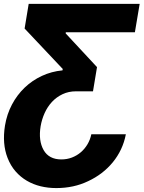

<svg xmlns="http://www.w3.org/2000/svg" viewBox="-23 -747 735 983"><path d="M2.5 -104Q12.1 -162.3 38.2 -211.6Q64.3 -261 103 -298.1Q141.7 -335.2 191.2 -358.3Q240.8 -381.4 296.9 -386.7L298.3 -393.8L103 -600.9L123.9 -727.3H692.1L667.6 -581.7H313.9L313.2 -576L473.7 -403.4L453.1 -279.5H366.5Q328.1 -279.5 297.1 -264.7Q266 -250 243.1 -225.3Q220.2 -200.6 205.6 -168.3Q191.1 -136 185 -100.9Q172.9 -27 200.3 21.3Q227.6 69.2 291.2 69.2Q320 69.2 345.3 59.5Q370.7 49.7 390.8 32.5Q410.9 15.3 424.9 -8.3Q438.9 -32 444.6 -59.7H621.4Q613.6 -18.8 596.6 17.2Q579.5 53.3 554.5 83.8Q529.5 114.3 497.7 138.7Q465.9 163 428.6 180.4Q355.1 215.9 264.9 215.9Q223.4 215.9 185.2 206.7Q147 197.4 114.5 178.4Q82 159.4 56.6 130.3Q31.2 101.2 15.6 61.1Q-12.4 -10.7 2.5 -104Z"/></svg>

Font: Inter P Extra Bold
Style: Italic
Weight: 800
Italic angle: 9.39999°
Designer: Rasmus Andersson
Foundry: rsms
Version: Version 3.018;git-588b23468